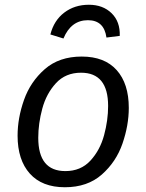

<svg xmlns="http://www.w3.org/2000/svg" viewBox="-20 -776 616 808"><path d="M54 -205Q54 -279 81 -355.5Q108 -432 168.5 -485Q229 -538 324 -538Q420 -538 471 -481Q522 -424 522 -322Q522 -249 495.5 -172Q469 -95 408.5 -41.5Q348 12 253 12Q157 12 105.5 -45.5Q54 -103 54 -205ZM435 -330Q435 -470 321 -470Q256 -470 215.5 -426Q175 -382 158 -319Q141 -256 141 -196Q141 -56 255 -56Q320 -56 360.5 -100Q401 -144 418 -207Q435 -270 435 -330ZM192 -631Q207 -690 250.5 -723Q294 -756 354 -756Q413 -756 449.5 -720.5Q486 -685 484 -625L428 -618Q418 -691 350 -691Q279 -691 247 -614Z"/></svg>

Font: Fira Sans Book
Style: Italic
Weight: 350
Italic angle: -8°
Designer: bBox Type GmbH & Carrois Corporate GbR & Edenspiekermann AG
Foundry: bBox Type GmbH & Carrois Corporate GbR & Edenspiekermann AG
Version: Version 4.301